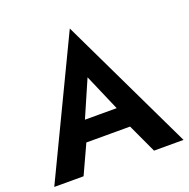

<svg xmlns="http://www.w3.org/2000/svg" viewBox="-131 -866 973 991"><g transform="rotate(-20 355.5 -370.5)"><path d="M173 -159H543L526 -272H190ZM356 -473 461 -230 459 -194 549 0H711L356 -741L1 0H162L254 -200L251 -232Z"/></g></svg>

Font: Jost SemiBold
Style: Regular
Weight: 600
Version: Version 3.710